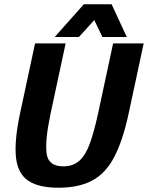

<svg xmlns="http://www.w3.org/2000/svg" viewBox="-20 -870 692 898"><path d="M581 -336Q554 -212 514.5 -136Q475 -60 412 -26Q349 8 254 8Q159 8 110.5 -26Q62 -60 54.5 -136Q47 -212 73 -336L144 -667H287L216 -336Q190 -212 198 -152Q206 -92 276 -92Q322 -92 351.5 -118.5Q381 -145 400.5 -199.5Q420 -254 438 -336L509 -667H652ZM236 -697 372 -850H502L573 -697H459L421 -776L349 -697Z"/></svg>

Font: Epunda Sans
Style: Bold Italic
Weight: 700
Italic angle: -12.0243°
Designer: Simon Atzbach
Foundry: typofactur
Version: Version 2.204; ttfautohint (v1.8.4.7-5d5b)